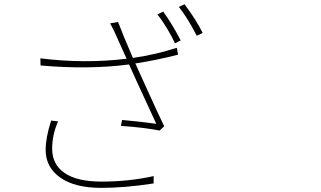

<svg xmlns="http://www.w3.org/2000/svg" viewBox="-20 -871 1540 922"><path d="M225.6 -292 258.8 -288.1Q230.5 -223.6 230.5 -157.2Q230.5 -81.1 290.5 -40Q350.6 1 466.8 1Q600.6 1 717.8 -25.4V9.8Q581.1 31.2 465.8 31.2Q339.8 31.2 269.5 -18.1Q199.2 -67.4 199.2 -151.4Q199.2 -210 225.6 -292ZM829.1 -641.6 835 -608.4Q723.6 -580.1 629.9 -566.4Q631.8 -562.5 687 -440.4Q742.2 -318.4 768.6 -264.6L746.1 -244.1Q680.7 -257.8 560.5 -266.6L566.4 -294.9Q645.5 -288.1 730.5 -276.4Q606.4 -544.9 600.6 -559.6L599.6 -561.5Q405.3 -536.1 174.8 -556.6L173.8 -590.8Q386.7 -564.5 587.9 -588.9L543.9 -686.5Q524.4 -732.4 508.8 -758.8L546.9 -765.6Q570.3 -703.1 618.2 -592.8Q731.4 -609.4 829.1 -641.6ZM736.3 -801.8 763.7 -815.4Q808.6 -752.9 847.7 -676.8L820.3 -663.1Q786.1 -736.3 736.3 -801.8ZM838.9 -837.9 866.2 -850.6Q924.8 -771.5 953.1 -712.9L924.8 -699.2Q880.9 -785.2 838.9 -837.9Z"/></svg>

Font: Bpmf Zihi Sans ExtraLight
Style: ExtraLight
Weight: 250
Foundry: But Ko
Version: Version 1.320